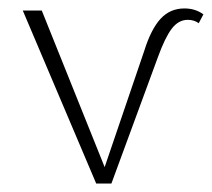

<svg xmlns="http://www.w3.org/2000/svg" viewBox="-20 -435 502 455"><path d="M462 -401 451 -380Q440 -388 425 -388Q403 -388 387 -367Q371 -346 354 -299L244 0H208L34 -410H79L228 -39L322 -315Q338 -366 360.5 -390.5Q383 -415 417 -415Q443 -415 462 -401Z"/></svg>

Font: Ysabeau Infant Light
Style: Regular
Weight: 300
Designer: Christian Thalmann (Catharsis Fonts)
Version: Version 0.003